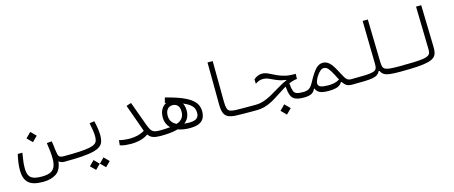

<svg xmlns="http://www.w3.org/2000/svg" viewBox="-49 -1385 5371 2269"><g transform="rotate(-15 2636.5 -250.5)"><path d="M270 167Q146 167 94.2 116.7Q42.5 66.4 42.5 -37.1Q42.5 -85.9 49.8 -135Q57.1 -184.1 67.9 -230H124.5Q117.7 -186 110.8 -140.1Q104 -94.2 104 -45.4Q104 11.2 120.8 43.5Q137.7 75.7 175.5 88.9Q213.4 102.1 275.9 102.1Q333.5 102.1 372.6 87.6Q411.6 73.2 431.6 35.9Q451.7 -1.5 451.7 -69.8Q451.7 -121.1 446 -167.5Q440.4 -213.9 433.1 -264.6L494.6 -270.5Q499.5 -241.7 503.2 -213.6Q506.8 -185.5 508.8 -162.1Q513.2 -126.5 518.6 -104.5Q523.9 -82.5 538.8 -72.8Q553.7 -63 585.9 -63Q607.4 -63 615.7 -56.6Q624 -50.3 624 -32.2Q624 2 580.1 2Q531.2 2 509.8 -22.5Q497.6 83 435.1 125Q372.6 167 270 167ZM277.8 -317.9 215.3 -380.4 277.8 -443.4 340.3 -380.4Z M580.1 2Q567.4 2 567.4 -33.7Q567.4 -63 585.9 -63Q703.1 -63 780 -67.4Q856.9 -71.8 902.3 -81.1Q947.8 -90.3 969.7 -105.5Q991.7 -120.6 998.3 -142.3Q1004.9 -164.1 1004.9 -192.4Q1004.9 -229 998 -272.7Q991.2 -316.4 981.9 -360.8L1042 -369.1Q1053.2 -321.8 1060.3 -275.4Q1067.4 -229 1067.4 -191.4Q1067.4 -148.9 1057.9 -116.7Q1048.3 -84.5 1020.5 -62Q992.7 -39.6 938.7 -25.4Q884.8 -11.2 797.4 -4.6Q710 2 580.1 2ZM914.1 191.9 854 132.3 914.1 71.8 974.1 132.3ZM1036.1 191.9 976.1 132.3 1036.1 71.8 1096.2 132.3Z M1395.5 2Q1362.8 2 1327.6 -1.5Q1292.5 -4.9 1258.8 -16.1L1265.1 -77.6Q1298.8 -69.3 1331.1 -65.7Q1363.3 -62 1398.9 -62Q1443.4 -62 1491 -73.2Q1538.6 -84.5 1577.1 -108.9L1457 -445.3L1516.6 -465.3L1623.5 -172.4Q1638.2 -132.3 1652.3 -108.4Q1666.5 -84.5 1690.4 -73.7Q1714.4 -63 1757.8 -63Q1776.4 -63 1783.2 -56.6Q1790 -50.3 1790 -32.7Q1790 -11.7 1779.8 -4.9Q1769.5 2 1752 2Q1697.3 1.5 1662.8 -10.3Q1628.4 -22 1605.5 -56.6Q1565.4 -26.4 1509.5 -12.2Q1453.6 2 1395.5 2Z M1752 2Q1737.8 2 1732.4 -5.6Q1727.1 -13.2 1727.1 -33.2Q1727.1 -52.2 1734.4 -57.6Q1741.7 -63 1757.8 -63Q1793.9 -63 1827.1 -64.5Q1860.4 -65.9 1889.6 -69.3Q1863.3 -94.2 1848.9 -127.9Q1834.5 -161.6 1834.5 -204.1Q1834.5 -261.2 1857.7 -300.8Q1880.9 -340.3 1918.9 -358.9Q1911.1 -360.4 1902.8 -362.3L1919.4 -424.3Q2043.5 -393.6 2119.6 -361.3Q2195.8 -329.1 2235.6 -295.2Q2275.4 -261.2 2289.6 -225.3Q2303.7 -189.5 2303.7 -150.4Q2303.7 -111.8 2289.1 -76.9Q2274.4 -42 2233.4 -20Q2192.4 2 2113.8 2Q2030.8 2 1968.3 -21.5Q1919.9 -7.3 1865 -2.7Q1810.1 2 1752 2ZM1974.6 -86.9Q2067.4 -117.7 2067.4 -211.9Q2067.4 -264.2 2043.5 -288.8Q2019.5 -313.5 1983.9 -313.5Q1942.4 -313.5 1919.2 -284.9Q1896 -256.3 1896 -207.5Q1896 -122.1 1974.6 -86.9ZM2061 -65.9Q2088.4 -63 2121.1 -63Q2184.6 -63 2213.1 -84.2Q2241.7 -105.5 2241.7 -151.4Q2241.7 -173.8 2233.6 -198.5Q2225.6 -223.1 2197.3 -248.8Q2168.9 -274.4 2108.4 -300.3Q2128.9 -261.2 2128.9 -209Q2128.9 -116.2 2061 -65.9Z M2923.8 2Q2911.1 2 2898.9 2Q2886.2 2 2874 2Q2820.3 2 2770.5 1.7Q2720.7 1.5 2675.8 -0.5Q2619.1 -3.4 2584.5 -18.8Q2549.8 -34.2 2533.9 -71Q2518.1 -107.9 2517.6 -175.3L2513.7 -693.4H2577.1L2581.1 -197.3Q2581.5 -141.1 2590.6 -113.3Q2599.6 -85.4 2623.5 -75.7Q2647.5 -65.9 2691.4 -64.5Q2731.9 -63.5 2777.1 -63.2Q2822.3 -63 2878.9 -63Q2891.1 -63 2903.8 -63Q2916.5 -63 2929.7 -63Q2950.2 -63 2950.2 -33.7Q2950.2 2 2923.8 2Z M3509.8 2Q3440.4 2 3403.8 -14.9Q3367.2 -31.7 3352.1 -71.3Q3336.9 -110.8 3331.5 -178.7Q3323.2 -173.8 3314 -168.5Q3259.3 -135.7 3213.9 -105Q3168 -74.2 3124.3 -50.3Q3080.6 -26.4 3032 -12.2Q2983.4 2 2922.4 2Q2910.6 2 2903.1 -5.6Q2895.5 -13.2 2895.5 -31.2Q2895.5 -63 2929.7 -63Q2984.4 -63 3033 -78.9Q3081.5 -94.7 3131.3 -122.6Q3181.2 -150.4 3239.3 -185.5Q3272.9 -205.6 3301 -221.2Q3329.1 -236.8 3359.4 -248V-253.9Q3336.4 -256.3 3308.1 -262.9Q3279.8 -269.5 3241.2 -285.6Q3202.6 -301.8 3168 -318.8Q3132.8 -335.4 3095.2 -335.4Q3068.4 -335.4 3047.1 -327.6Q3025.9 -319.8 3000.5 -302.7L2997.6 -356.4Q3017.6 -376 3044.4 -387.7Q3071.3 -399.4 3100.6 -399.4Q3134.8 -399.4 3166.5 -385.3Q3198.2 -371.1 3233.9 -352.5Q3269 -333.5 3313 -318.4Q3342.8 -308.6 3367.7 -303.2Q3392.6 -297.9 3420.4 -295.9Q3439 -294.4 3461.9 -294.4Q3473.1 -294.4 3485.8 -294.9L3484.4 -232.4Q3430.2 -225.6 3383.8 -205.1Q3388.7 -142.1 3399.9 -111.8Q3411.1 -81.5 3437.7 -72.3Q3464.4 -63 3515.6 -63Q3534.2 -63 3541.5 -57.6Q3548.8 -52.2 3548.8 -36.1Q3548.8 -13.7 3538.1 -5.9Q3527.3 2 3509.8 2ZM3261.7 144.5 3199.2 82 3261.7 19 3324.2 82Z M3506.8 2Q3486.8 2 3486.8 -31.7Q3486.8 -45.4 3492.9 -54.2Q3499 -63 3515.6 -63Q3563.5 -63 3589.8 -80.6Q3616.2 -98.1 3643.1 -148.4Q3696.8 -250 3737.5 -293.9Q3778.3 -337.9 3827.6 -337.9Q3870.6 -337.9 3906.2 -304.9Q3941.9 -272 3982.4 -192.9Q4010.3 -138.7 4027.3 -110.6Q4044.4 -82.5 4060.8 -72.8Q4077.1 -63 4101.6 -63Q4117.7 -63 4124.8 -56.9Q4131.8 -50.8 4131.8 -32.2Q4131.8 -9.8 4122.6 -3.9Q4113.3 2 4095.7 2Q4056.2 2 4031.5 -12.7Q4006.8 -27.3 3984.9 -60.5H3975.6Q3957 -26.4 3917.7 -12.2Q3878.4 2 3809.6 2Q3736.3 2 3701.7 -15.6Q3667 -33.2 3656.7 -67.4H3648.4Q3629.9 -26.4 3595.9 -12.2Q3562 2 3506.8 2ZM3962.9 -97.2Q3955.6 -110.4 3947.8 -125.5Q3939.9 -140.6 3931.2 -157.7Q3901.4 -215.8 3877.4 -245.1Q3853.5 -274.4 3821.8 -274.4Q3800.8 -274.4 3779.3 -256.3Q3757.8 -238.3 3740 -212.2Q3722.2 -186 3711.4 -160.6Q3700.7 -135.3 3700.7 -120.6Q3700.7 -87.4 3731 -75.2Q3761.2 -63 3820.8 -63Q3862.8 -63 3897.2 -70.1Q3931.6 -77.1 3962.9 -97.2Z M4095.7 2Q4067.4 2 4067.4 -32.7Q4067.4 -51.3 4077.1 -57.1Q4086.9 -63 4101.6 -63Q4212.4 -63 4276.9 -65.7Q4341.3 -68.4 4372.8 -78.1Q4404.3 -87.9 4413.3 -107.9Q4422.4 -127.9 4421.4 -162.6L4411.6 -693.4H4475.1L4487.3 -167Q4488.3 -133.8 4494.4 -113.3Q4500.5 -92.8 4520 -81.8Q4539.6 -70.8 4579.3 -66.9Q4619.1 -63 4687.5 -63Q4724.1 -63 4724.1 -32.7Q4724.1 -11.7 4713.6 -4.9Q4703.1 2 4681.6 2Q4606.9 2 4560.8 -3.7Q4514.6 -9.3 4489.3 -25.4Q4463.9 -41.5 4451.2 -72.3H4441.9Q4428.7 -45.9 4408 -31Q4387.2 -16.1 4349.9 -9Q4312.5 -2 4251.2 0Q4189.9 2 4095.7 2Z M4681.6 2Q4654.3 2 4654.3 -31.2Q4654.3 -49.8 4663.6 -56.4Q4672.9 -63 4687.5 -63Q4797.9 -63 4869.9 -65.7Q4941.9 -68.4 4984.1 -75Q5026.4 -81.5 5046.4 -93.8Q5066.4 -106 5071.8 -124.5Q5077.1 -143.1 5076.7 -169.4L5064.9 -693.4H5128.4L5141.6 -180.7Q5142.6 -138.2 5135 -107.2Q5127.4 -76.2 5102.3 -55.2Q5077.1 -34.2 5026.4 -21.5Q4975.6 -8.8 4891.6 -3.4Q4807.6 2 4681.6 2Z"/></g></svg>

Font: CaskaydiaCove NFP Light
Style: Regular
Weight: 300
Designer: Aaron Bell
Foundry: Saja Typeworks
Version: Version 2111.001; VTT 6.35;Nerd Fonts 3.1.1